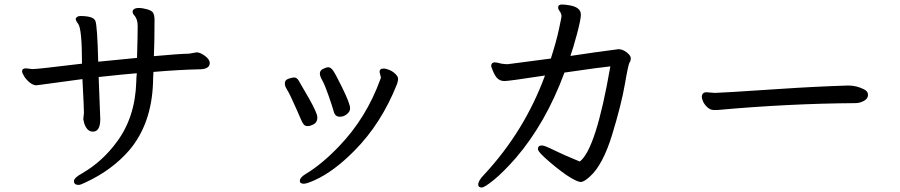

<svg xmlns="http://www.w3.org/2000/svg" viewBox="-20 -777 4040 862"><path d="M333 53.2Q312 53.2 312 36.1Q312 21 349.1 1Q439.9 -51.8 503.9 -139.2Q586.9 -250 591.8 -409.2Q591.8 -424.8 594.2 -448.2Q538.1 -443.8 422.9 -431.2L430.2 -242.2Q430.2 -186 397 -186Q370.1 -186 357.9 -224.1L354 -242.2L356.9 -271Q356.9 -292 350.1 -421.9L144 -394Q128.9 -394 113.5 -406.5Q98.1 -418.9 88.6 -434.1Q79.1 -449.2 79.1 -457Q79.1 -470.2 96.2 -470.2L126 -466.8Q148.9 -466.8 348.1 -491.2Q348.1 -647 331.1 -669.9Q319.8 -684.1 319.8 -692.9Q325.2 -705.1 340.8 -705.1Q398.9 -705.1 408 -683.6Q417 -662.1 420.9 -500L595.2 -517.1Q598.1 -613.8 598.1 -661.1Q598.1 -691.9 582 -709Q575.2 -716.8 575.2 -726.1Q579.1 -741.2 602.1 -741.2Q620.1 -741.2 641.1 -735.1Q662.1 -729 667.5 -719.5Q672.9 -710 673.8 -690.9Q673.8 -587.9 670.9 -524.9Q783.2 -535.2 829.1 -536.1L862.8 -542Q877.9 -542 898.9 -527.1Q919.9 -512.2 921.9 -495.1Q921.9 -465.8 874 -465.8Q784.2 -463.9 668.9 -454.1Q667 -423.8 667 -404.8Q660.2 -220.2 560.1 -102.1Q483.9 -14.2 366.2 41Q341.8 53.2 333 53.2Z M1361.8 -210.9Q1349.1 -210.9 1343 -219Q1336.9 -227.1 1331.1 -241Q1325.2 -254.9 1313 -282.5Q1300.8 -310.1 1288.3 -336.9Q1275.9 -363.8 1267.3 -377Q1258.8 -390.1 1258.8 -402.8Q1258.8 -418 1275.4 -423.6Q1292 -429.2 1300.8 -429.2Q1312 -429.2 1320.1 -416.5Q1328.1 -403.8 1366.5 -336.4Q1404.8 -269 1404.8 -250Q1404.8 -228 1388.9 -219.5Q1373 -210.9 1361.8 -210.9ZM1344.2 47.9Q1326.2 47.9 1326.2 35.2Q1326.2 20 1351.1 4.9Q1424.8 -39.1 1502 -120.1Q1624 -246.1 1688 -421.9Q1689.9 -424.8 1689.9 -430.2L1684.1 -454.1Q1684.1 -469.2 1702.1 -469.2Q1713.9 -469.2 1729 -462.6Q1744.1 -456.1 1755.6 -444.6Q1767.1 -433.1 1767.1 -423.8Q1767.1 -416 1765.6 -410.9Q1764.2 -405.8 1762.2 -398.9Q1691.9 -222.2 1571.8 -101.1Q1479 -6.8 1392.1 32.2Q1356.9 47.9 1344.2 47.9ZM1505.9 -252.9Q1484.9 -252.9 1479 -274.4Q1473.1 -295.9 1455.6 -346.4Q1438 -397 1427 -416Q1416 -435.1 1416 -446.8Q1416 -460.9 1430.9 -468Q1445.8 -475.1 1454.1 -475.1Q1464.8 -475.1 1475.3 -460.4Q1485.8 -445.8 1515.1 -386.2Q1551.8 -312 1551.8 -291Q1551.8 -275.9 1537.4 -264.4Q1522.9 -252.9 1505.9 -252.9Z M2143.1 64.9Q2127 64.9 2127 51.8Q2127 34.2 2152.8 7.8Q2335 -188 2426.8 -438Q2264.2 -413.1 2245.1 -413.1Q2223.1 -413.1 2210 -428.5Q2196.8 -443.8 2185.1 -480Q2185.1 -495.1 2199.2 -497.1Q2210 -497.1 2231 -491.2Q2246.1 -488.8 2259.8 -488.8L2453.1 -514.2Q2478 -591.8 2489.5 -646Q2501 -700.2 2501 -704.1Q2501 -708 2499 -714.6Q2497.1 -721.2 2491.5 -728.5Q2485.8 -735.8 2485.8 -743.2Q2485.8 -756.8 2502.9 -756.8Q2513.2 -756.8 2532.2 -753.9Q2587.9 -746.1 2587.9 -710.9Q2587.9 -689.9 2570.6 -625Q2553.2 -560.1 2541 -525.9Q2653.8 -543 2756.8 -556.2Q2774.9 -556.2 2793.5 -542Q2812 -527.8 2812 -515.9Q2812 -503.9 2806.4 -496.3Q2800.8 -488.8 2785.4 -398.9Q2770 -309.1 2728.5 -173.1Q2687 -37.1 2628.9 15.1Q2602.1 40 2586.9 40Q2574.2 40 2540.5 20Q2506.8 0 2450.9 -47.1Q2395 -94.2 2395 -107.9Q2395 -124 2413.1 -124Q2424.8 -124 2465.8 -103.5Q2506.8 -83 2583 -51.8Q2655.8 -106.9 2720.2 -479Q2686 -476.1 2514.2 -451.2Q2430.2 -224.1 2295.9 -67.9Q2238.8 -2.9 2196.8 31Q2154.8 64.9 2143.1 64.9Z M3202.1 -283.2H3184.1Q3168.9 -283.2 3155.5 -295.7Q3142.1 -308.1 3136.5 -321.5Q3130.9 -335 3130.9 -340.8Q3130.9 -362.8 3151.9 -362.8L3189.9 -359.9Q3212.9 -359.9 3483.9 -377.9Q3634.8 -388.2 3788.1 -393.1Q3825.2 -393.1 3858.9 -376Q3877 -367.2 3877 -351.1Q3877 -334 3858.4 -324Q3839.8 -314 3820.8 -314Q3519 -312 3202.1 -283.2Z"/></svg>

Font: LXGW WenKai Mono GB Screen
Style: Regular
Weight: 400
Monospace: yes
Designer: LXGW / Fontworks Inc.
Foundry: LXGW / Fontworks Inc.
Version: Version 1.510;January 18,2025